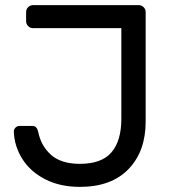

<svg xmlns="http://www.w3.org/2000/svg" viewBox="-20 -720 669 750"><path d="M292 10Q214 10 156 -20Q98 -50 67 -99.5Q36 -149 34 -206Q34 -215 40.5 -221.5Q47 -228 56 -228H107Q124 -228 129 -206Q140 -150 179.5 -115Q219 -80 292 -80Q377 -80 415.5 -125Q454 -170 454 -256V-610H109Q98 -610 90 -618Q82 -626 82 -637V-673Q82 -684 90 -692Q98 -700 109 -700H522Q533 -700 541 -692Q549 -684 549 -673V-245Q549 -129 482 -59.5Q415 10 292 10Z"/></svg>

Font: Rubik
Style: Regular
Weight: 400
Designer: Hubert & Fischer
Foundry: Hubert & Fischer
Version: Version 1.100